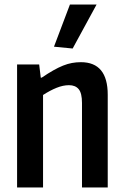

<svg xmlns="http://www.w3.org/2000/svg" viewBox="-20 -823 546 843"><path d="M217 -618 287 -803H404L299 -610ZM55 -540H152L159 -482H163Q191 -501 214 -514Q237 -527 257 -535Q277 -543 296 -546.5Q315 -550 335 -550Q453 -550 453 -407V0H340V-371Q340 -414 325.5 -431.5Q311 -449 283 -449Q257 -449 228.5 -437.5Q200 -426 169 -406V0H55Z"/></svg>

Font: Encode Sans Compressed
Style: SemiBold
Weight: 600
Designer: Pablo Impallari, Andres Torresi
Foundry: Pablo Impallari, Andres Torresi
Version: Version 1.000; ttfautohint (v1.00) -l 8 -r 50 -G 200 -x 14 -